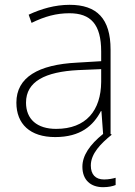

<svg xmlns="http://www.w3.org/2000/svg" viewBox="-20 -559 561 797"><path d="M357 128C357 79 398 37 444 0L439 -3V-353C439 -482 382 -539 269 -539C208 -539 150 -522 99 -498L111 -464C166 -491 214 -504 268 -504C356 -504 400 -459 400 -345V-305L300 -299C139 -291 48 -238 48 -133C48 -44 105 10 209 10C314 10 367 -37 399 -98H401L408 -3C352 42 322 87 322 133C322 189 357 218 408 218C430 218 448 214 460 209V179C449 182 432 186 412 186C376 186 357 165 357 128ZM304 -268 400 -272V-219C399 -101 338 -24 213 -24C134 -24 88 -64 88 -133C88 -221 168 -261 304 -268Z"/></svg>

Font: Noto Sans Sinhala UI ExtraLight
Style: Regular
Weight: 200
Designer: Jelle Bosma - Monotype Design Team
Foundry: Monotype Imaging Inc.
Version: Version 2.006